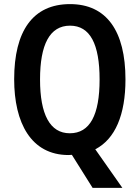

<svg xmlns="http://www.w3.org/2000/svg" viewBox="-20 -745 680 935"><path d="M591 -358C591 -594 499 -725 321 -725C140 -725 49 -594 49 -359C49 -147 131 10 314 10C319 10 326 9 330 9L431 170H576L444 -18C541 -68 591 -186 591 -358ZM175 -358C175 -528 222 -620 321 -620C419 -620 465 -530 465 -358C465 -185 418 -96 320 -96C223 -96 175 -188 175 -358Z"/></svg>

Font: Noto Sans Ethiopic Cond SemBd
Style: Regular
Weight: 600
Width: 3
Designer: Monotype Design Team
Foundry: Monotype Imaging Inc.
Version: Version 2.102